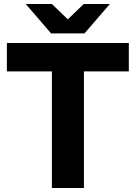

<svg xmlns="http://www.w3.org/2000/svg" viewBox="-20 -934 674 954"><path d="M237.8 0V-579.1H14.2V-720.2H620.1V-579.1H397V0ZM107.9 -914.1H237.8L316.9 -837.9L396 -914.1H525.9L399.9 -768.1H233.9Z"/></svg>

Font: Aspekta 400
Style: Bold
Weight: 700
Designer: Ivo Dolenc
Version: Version 2.000